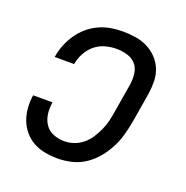

<svg xmlns="http://www.w3.org/2000/svg" viewBox="-102 -623 704 726"><g transform="rotate(20 250.0 -260.0)"><path d="M205 8Q179 8 154 3.5Q129 -1 107.5 -12.5Q86 -24 70 -42.5Q54 -61 45 -84Q36 -107 34 -133Q32 -159 36 -185H114Q110 -161 113 -138Q116 -115 128 -97Q140 -79 161 -70.5Q182 -62 206 -62Q225 -62 244 -68.5Q263 -75 279.5 -88.5Q296 -102 307 -119.5Q318 -137 326.5 -155.5Q335 -174 339.5 -193Q344 -212 347 -231L367 -351Q370 -373 367 -394.5Q364 -416 350.5 -431Q337 -446 316 -452Q295 -458 273 -458Q251 -458 228.5 -452Q206 -446 187.5 -431Q169 -416 157.5 -395Q146 -374 142 -352L141 -349H63L64 -354Q68 -378 77.5 -401Q87 -424 101.5 -445Q116 -466 135.5 -482.5Q155 -499 178 -509.5Q201 -520 225 -524Q249 -528 273 -528Q299 -528 324.5 -524Q350 -520 372 -509Q394 -498 411 -480.5Q428 -463 437.5 -440Q447 -417 447.5 -391.5Q448 -366 444 -339L424 -219Q419 -192 411.5 -164.5Q404 -137 390.5 -111Q377 -85 358 -62Q339 -39 314.5 -22.5Q290 -6 261.5 1Q233 8 205 8Z"/></g></svg>

Font: Iosevka Curly
Style: Italic
Weight: 400
Italic angle: -9°
Monospace: yes
Designer: Belleve Invis
Foundry: Belleve Invis
Version: Version 22.1.2; ttfautohint (v1.8.4)